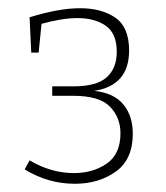

<svg xmlns="http://www.w3.org/2000/svg" viewBox="-20 -788 403 467"><path d="M162 -341Q97 -341 40 -376L52 -398Q104 -367 160 -367Q206 -367 239.5 -390Q273 -413 273 -464Q273 -502 247.5 -528.5Q222 -555 158 -555H107V-578H159Q215 -578 239.5 -600Q264 -622 264 -662Q264 -707 237 -725.5Q210 -744 169 -744Q148 -744 125 -740Q102 -736 81 -730L74 -660H56L52 -746Q84 -756 115.5 -762Q147 -768 175 -768Q227 -768 260.5 -745Q294 -722 294 -665Q294 -580 209 -567Q257 -562 280 -534Q303 -506 303 -463Q303 -400 261.5 -370.5Q220 -341 162 -341Z"/></svg>

Font: Bitter ExtraLight
Style: Regular
Weight: 200
Designer: Sol Matas, and Bitter project Authors
Foundry: Sol Matas
Version: Version 2.001